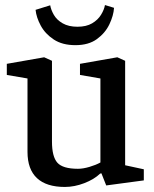

<svg xmlns="http://www.w3.org/2000/svg" viewBox="-20 -731 610 761"><path d="M237 10Q164 10 126.5 -25Q89 -60 89 -129V-420L7 -434V-478L155 -504L186 -490V-170Q186 -110 207.5 -86Q229 -62 289 -62Q309 -62 334.5 -69.5Q360 -77 378 -87V-420L297 -434V-478L445 -504L476 -490V-76L550 -60V-16L401 4L382 -44L377 -43Q353 -20 314 -5Q275 10 237 10ZM279 -552Q227 -552 193 -574.5Q159 -597 141.5 -629.5Q124 -662 121 -692L179 -710Q182 -692 193.5 -672Q205 -652 228.5 -638.5Q252 -625 287 -625Q322 -625 345 -638.5Q368 -652 380.5 -672.5Q393 -693 396 -711L432 -700Q430 -669 413.5 -634.5Q397 -600 364 -576Q331 -552 279 -552Z"/></svg>

Font: Faustina Light Medium
Style: Regular
Weight: 500
Version: Version 1.200